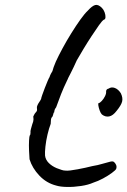

<svg xmlns="http://www.w3.org/2000/svg" viewBox="-20 -708 517 780"><path d="M209 46Q169 36 140 5.5Q111 -25 100 -61Q99 -74 98 -96Q97 -118 98 -136.5Q99 -155 101 -158Q104 -160 104 -170Q103 -174 105.5 -183.5Q108 -193 111 -203Q116 -215 116 -222.5Q116 -230 115 -234Q115 -234 118 -240.5Q121 -247 125 -251Q131 -257 130.5 -263Q130 -269 130 -269Q129 -273 132 -280Q135 -287 138 -291Q140 -293 143.5 -299.5Q147 -306 147 -306Q147 -309 151.5 -322Q156 -335 162 -350.5Q168 -366 173.5 -379Q179 -392 182 -396V-398Q186 -408 193 -419Q194 -424 198 -435.5Q202 -447 207 -458Q218 -482 234.5 -512.5Q251 -543 270 -573.5Q289 -604 306.5 -628.5Q324 -653 337 -665Q354 -684 366.5 -687.5Q379 -691 394 -676Q401 -669 405 -658Q409 -647 408.5 -638Q408 -629 402 -628Q395 -624 382 -605.5Q369 -587 352.5 -562Q336 -537 320 -510.5Q304 -484 292 -463Q279 -434 268 -412.5Q257 -391 257 -391Q256 -388 255 -386Q254 -384 253 -382Q238 -351 228 -325.5Q218 -300 208 -272Q202 -265 201 -258Q200 -251 200 -251Q198 -252 197 -246.5Q196 -241 193 -234Q188 -230 187 -221.5Q186 -213 186 -205Q179 -187 173 -161.5Q167 -136 164.5 -112.5Q162 -89 163 -76Q165 -59 178 -46Q191 -33 210 -25Q221 -21 229.5 -18Q238 -15 245 -15Q253 -14 265.5 -15.5Q278 -17 300 -21H299Q312 -23 326.5 -26.5Q341 -30 354 -33Q366 -35 377 -37.5Q388 -40 394 -42Q416 -48 427 -51Q438 -54 443 -50Q448 -46 451.5 -38.5Q455 -31 452 -22Q450 -17 434.5 -5.5Q419 6 398.5 17Q378 28 359 34Q339 43 309.5 47.5Q280 52 252.5 51.5Q225 51 209 46ZM394 -243Q389 -248 385 -259Q381 -270 379.5 -279.5Q378 -289 381 -289Q386 -290 393.5 -298Q401 -306 406.5 -317Q412 -328 411 -336Q411 -346 421 -348Q433 -356 447 -350.5Q461 -345 471 -329Q480 -310 476 -295Q472 -280 454 -258Q439 -238 423.5 -235Q408 -232 394 -243Z"/></svg>

Font: Caveat Medium
Style: Regular
Weight: 500
Designer: Pablo Impallari
Foundry: Pablo Impallari
Version: Version 2.000